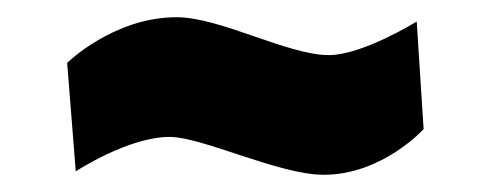

<svg xmlns="http://www.w3.org/2000/svg" viewBox="-20 -413 570 223"><path d="M464 -388C464 -388 401 -349 362 -349C314 -349 236 -393 185 -393C112 -393 58 -340 58 -340L68 -214C68 -214 129 -254 177 -254C215 -254 304 -210 356 -210C424 -210 472 -263 472 -263Z"/></svg>

Font: TitilliumText22L
Style: 999 wt
Weight: 900
Designer: Campivisivi
Foundry: Campivisivi
Version: 1.000